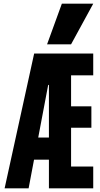

<svg xmlns="http://www.w3.org/2000/svg" viewBox="-20 -1020 540 1040"><path d="M5 0 165 -730H485V-612H365V-444H475V-328H365V-118H485V0H245V-560H241L135 0ZM110 -155V-275H305V-155ZM365 -780H235L315 -1000H485Z"/></svg>

Font: M PLUS Code Latin
Style: Bold
Weight: 700
Designer: Coji Morishita
Foundry: UNDERFOREST DESIGN
Version: Version 1.002; ttfautohint (v1.8.3)